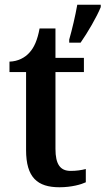

<svg xmlns="http://www.w3.org/2000/svg" viewBox="-20 -780 445 810"><path d="M272 -613V-600H320C350 -643 388 -708 405 -750V-760H306C298 -714 284 -655 272 -613ZM231 10C282 10 323 -2 342 -11V-67C323 -62 302 -59 278 -59C234 -59 214 -87 214 -152V-476H334V-536H214V-660H147C138 -611 124 -580 105 -559C86 -537 56 -521 20 -520V-476H90V-147C90 -31 138 10 231 10Z"/></svg>

Font: Noto Serif Khmer SemiCondensed SemiBold
Style: Regular
Weight: 600
Width: 4
Designer: Danh Hong and the Monotype Design Team
Foundry: Monotype Imaging Inc.
Version: Version 2.004